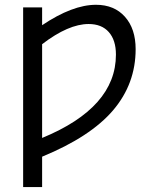

<svg xmlns="http://www.w3.org/2000/svg" viewBox="-20 -550 622 790"><path d="M153.3 94.7V219.7H75.2V-519.5H153.3V-446.3Q278.3 -530.3 375 -530.3Q450.2 -530.3 494.1 -481Q538.1 -431.6 538.1 -347.7Q538.1 -205.1 445.3 -96.2Q352.5 12.7 153.3 94.7ZM153.3 17.6Q457 -107.4 457 -325.2Q457 -384.8 427.7 -418Q398.4 -451.2 344.7 -451.2Q261.7 -451.2 153.3 -368.2Z"/></svg>

Font: Gen Shin Gothic Normal
Style: Regular
Weight: 300
Designer: [Source Han Sans]
Ryoko NISHIZUKA  (kana & ideographs); Paul D. Hunt (Latin, Greek & Cyrillic); Wenlong ZHANG  (bopomofo
Version: Version 1.002.20150607